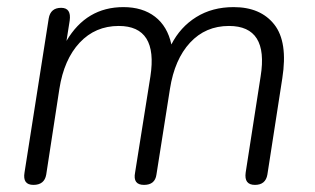

<svg xmlns="http://www.w3.org/2000/svg" viewBox="-20 -514 887 540"><path d="M74 6Q43 6 49 -29L117 -462Q122 -492 152 -492Q181 -492 176 -456L167 -399Q223 -494 327 -494Q381 -494 416 -467Q451 -440 462 -389Q487 -438 532 -466Q577 -494 637 -494Q713 -494 751.5 -445Q790 -396 774 -294L732 -23Q727 6 697 6Q666 6 671 -29L713 -299Q736 -441 624 -441Q558 -441 514.5 -394Q471 -347 458 -264L420 -23Q416 6 385 6Q353 6 360 -29L403 -299Q425 -441 314 -441Q248 -441 204 -394Q160 -347 147 -264L110 -23Q105 6 74 6Z"/></svg>

Font: Nunito Light
Style: Italic
Weight: 300
Italic angle: -9°
Designer: Vernon Adams
Foundry: Vernon Adams
Version: Version 3.601; ttfautohint (v1.8.2.53-6de2)